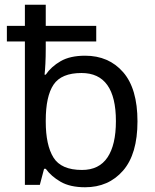

<svg xmlns="http://www.w3.org/2000/svg" viewBox="-20 -780 655 810"><path d="M339 10Q276 10 236 -13Q196 -36 173 -68H166L148 0H85V-605H9V-671H85V-760H173V-671H386V-605H173V-575Q173 -541 171.5 -511.5Q170 -482 168 -465H173Q196 -499 236 -522Q276 -545 339 -545Q439 -545 499.5 -475.5Q560 -406 560 -268Q560 -130 499 -60Q438 10 339 10ZM326 -63Q398 -63 433.5 -116Q469 -169 469 -269Q469 -472 324 -472Q239 -472 206 -423Q173 -374 173 -271V-267Q173 -168 205.5 -115.5Q238 -63 326 -63Z"/></svg>

Font: Go Noto Kurrent-Regular
Style: Regular
Weight: 400
Designer: Monotype Design Team
Foundry: Monotype Imaging Inc.
Version: Version 2.012; ttfautohint (v1.8.4.7-5d5b)